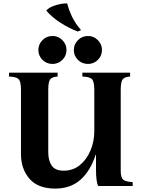

<svg xmlns="http://www.w3.org/2000/svg" viewBox="-20 -1091 841 1126"><path d="M304 15Q203 15 153 -42.5Q103 -100 103 -188V-565Q103 -614 88.5 -627.5Q74 -641 33 -642V-665H318V-642Q289 -641 276 -627.5Q263 -614 263 -565V-198Q263 -149 283.5 -119.5Q304 -90 354 -90Q408 -90 448 -122.5Q488 -155 510.5 -208Q533 -261 533 -322V-565Q533 -614 518.5 -627.5Q504 -641 463 -642V-665H743V-642Q714 -641 701 -627.5Q688 -614 688 -565V-90Q688 -49 703 -37Q718 -25 758 -23V0H555Q549 -16 546 -38.5Q543 -61 543 -100V-183H541Q510 -88 451.5 -36.5Q393 15 304 15ZM288 -716Q253 -716 229 -740Q205 -764 205 -798Q205 -831 229 -855.5Q253 -880 288 -880Q322 -880 346 -855.5Q370 -831 370 -798Q370 -764 346 -740Q322 -716 288 -716ZM496 -716Q461 -716 437 -740Q413 -764 413 -798Q413 -831 437 -855.5Q461 -880 496 -880Q530 -880 554 -855.5Q578 -831 578 -798Q578 -764 554 -740Q530 -716 496 -716ZM374 -1071Q384 -1032 402.5 -993Q421 -954 455 -915L436 -906Q382 -927 334 -958Q286 -989 251 -1029Q265 -1044 287.5 -1053.5Q310 -1063 334 -1067.5Q358 -1072 374 -1071Z"/></svg>

Font: Bona Nova SC
Style: Bold
Weight: 700
Designer: Mateusz Machalski
Foundry: Capitalics
Version: Version 4.001; ttfautohint (v1.8.4.7-5d5b)